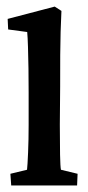

<svg xmlns="http://www.w3.org/2000/svg" viewBox="-20 -566 270 586"><path d="M14.2 0 11.7 -35.6 62.5 -47.9Q64 -60.1 65.7 -100.1Q67.4 -140.1 67.4 -184.1V-283.2Q67.4 -319.8 66.9 -356.4Q66.4 -393.1 65.4 -422.9Q64.5 -452.6 63 -468.3L4.9 -476.1L3.4 -508.3L147 -545.9L167.5 -532.7Q166 -500 165 -468.8Q164.1 -437.5 163.8 -398.2Q163.6 -358.9 163.6 -302.2L162.6 -185.1Q162.6 -131.8 163.3 -94Q164.1 -56.2 166 -47.9L216.8 -35.6L215.3 0Z"/></svg>

Font: Lateef SemiBold
Style: Regular
Weight: 600
Designer: SIL International
Foundry: SIL International
Version: Version 4.200